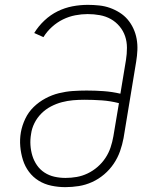

<svg xmlns="http://www.w3.org/2000/svg" viewBox="-20 -763 640 791"><path d="M249 8Q220 8 191.5 2Q163 -4 139.5 -18.5Q116 -33 99.5 -55Q83 -77 74.5 -104Q66 -131 63.5 -160Q61 -189 66 -218Q71 -246 84 -273.5Q97 -301 118.5 -322Q140 -343 167 -357.5Q194 -372 222.5 -379Q251 -386 279.5 -388Q308 -390 337 -390Q372 -390 407 -387.5Q442 -385 476 -377L499 -516Q503 -541 503 -566Q503 -591 495.5 -613.5Q488 -636 472.5 -654.5Q457 -673 436.5 -684.5Q416 -696 391.5 -700.5Q367 -705 341 -705Q316 -705 290 -700Q264 -695 239.5 -683Q215 -671 194 -652Q173 -633 159 -610L121 -627Q138 -655 163 -678.5Q188 -702 217.5 -716.5Q247 -731 278.5 -737Q310 -743 342 -743Q365 -743 388.5 -740.5Q412 -738 433 -730.5Q454 -723 473 -711Q492 -699 506 -682.5Q520 -666 529.5 -645.5Q539 -625 543 -602.5Q547 -580 546 -556.5Q545 -533 541 -509L489 -194Q484 -167 474.5 -140Q465 -113 448.5 -88.5Q432 -64 409 -44.5Q386 -25 359.5 -13Q333 -1 305 3.5Q277 8 249 8Q249 8 249 8Q249 8 249 8ZM250 -30Q273 -30 296 -34Q319 -38 341 -48.5Q363 -59 382 -75.5Q401 -92 414.5 -112.5Q428 -133 435.5 -155.5Q443 -178 447 -201L470 -338Q435 -347 399.5 -349.5Q364 -352 327 -352Q304 -352 281 -350Q258 -348 235 -342Q212 -336 190 -324.5Q168 -313 150.5 -295.5Q133 -278 122 -256Q111 -234 108 -211Q104 -188 105.5 -165Q107 -142 113.5 -121Q120 -100 132.5 -82Q145 -64 163.5 -52Q182 -40 204 -35Q226 -30 250 -30Z"/></svg>

Font: Iosevka Curly XLtEx
Style: Italic
Weight: 200
Width: 7
Italic angle: -9°
Monospace: yes
Designer: Belleve Invis
Foundry: Belleve Invis
Version: Version 11.1.0; ttfautohint (v1.8.3)